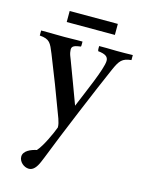

<svg xmlns="http://www.w3.org/2000/svg" viewBox="-122 -644 723 959"><g transform="rotate(15 240.0 -164.0)"><path d="M365.5 -514V-571H116.5V-514ZM478 -440C450 -439 427 -439 395 -439C375 -439 361 -440 344 -440H304V-423L306 -414C345 -410 359 -399 359 -378C359 -337 295 -195 265 -121C238 -193 212 -265 184 -338L177 -356C173 -366 171 -380 171 -387C171 -406 188 -410 217 -414C218 -418 218 -421 218 -425V-440H189C170 -440 152 -439 128 -439H120C87 -439 61 -440 33 -440H4V-414C57 -410 63 -392 84 -341C118 -257 161 -146 201 -37C206 -22 210 -9 210 6C199 37 164 114 138 142C110 148 71 163 71 194C71 220 97 243 123 243C145 243 161 224 174 193L184 169C233 42 350 -238 396 -342C419 -394 431 -409 478 -414Z"/></g></svg>

Font: Sibila
Style: Regular
Weight: 400
Designer: Stefan Peev
Foundry: Context Ltd
Version: Version 1.000